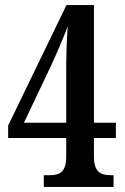

<svg xmlns="http://www.w3.org/2000/svg" viewBox="-20 -734 491 754"><path d="M152 0H426V-46H416C379 -46 349 -55 349 -118V-192H435V-252H349V-714H241L12 -241V-192H240V-118C240 -55 211 -46 174 -46H152ZM74 -252 179 -473C200 -518 232 -592 246 -631C241 -569 240 -497 240 -439V-252Z"/></svg>

Font: Noto Serif Hebrew ExtraCondensed SemiBold
Style: Regular
Weight: 600
Width: 2
Designer: Monotype Design Team
Foundry: Monotype Imaging Inc.
Version: Version 2.004